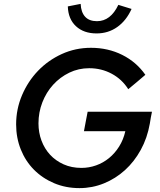

<svg xmlns="http://www.w3.org/2000/svg" viewBox="-20 -956 823 988"><path d="M63 0ZM751 -320Q738 -246 704.5 -185Q671 -124 623 -80.5Q575 -37 515 -12.5Q455 12 389 12Q318 12 258 -13.5Q198 -39 154.5 -83Q111 -127 87 -187Q63 -247 63 -316Q63 -395 93.5 -466.5Q124 -538 176 -592Q228 -646 298 -678Q368 -710 448 -710Q536 -710 609 -673.5Q682 -637 728 -571Q706 -552 684.5 -534Q663 -516 640 -497Q608 -548 555 -576.5Q502 -605 439 -605Q384 -605 336.5 -582Q289 -559 253.5 -520Q218 -481 198 -429.5Q178 -378 178 -321Q178 -274 193.5 -232.5Q209 -191 237.5 -160Q266 -129 307 -110.5Q348 -92 399 -92Q438 -92 474.5 -105Q511 -118 541 -142.5Q571 -167 593 -202Q615 -237 625 -281H412Q417 -307 421.5 -331.5Q426 -356 431 -381H762Q759 -366 756 -350.5Q753 -335 751 -320ZM479 -847Q549 -847 589 -931Q606 -926 623 -920.5Q640 -915 657 -910Q630 -850 583.5 -817Q537 -784 477 -784Q411 -784 371 -821Q331 -858 329 -923Q346 -926 362 -929.5Q378 -933 395 -936Q397 -893 418 -870Q439 -847 479 -847Z"/></svg>

Font: Rosa Sans Medium
Style: Italic
Weight: 500
Italic angle: -12°
Designer: Pentagram / MCKL
Foundry: Pentagram / MCKL
Version: Version 1.005;September 16, 2019;FontCreator 11.5.0.2425 64-